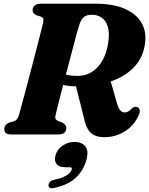

<svg xmlns="http://www.w3.org/2000/svg" viewBox="-20 -720 799 1028"><path d="M241 -293.5 290 -339Q312 -325.5 337.5 -319.5Q363 -313.5 394 -313.5Q439 -313.5 473.2 -335.5Q507.5 -357.5 529.5 -397.8Q551.5 -438 559.5 -492.5Q567.5 -544.5 557.2 -577.2Q547 -610 524.5 -625.5Q502 -641 472.5 -641Q441 -641 426.8 -626.8Q412.5 -612.5 404.5 -587Q400 -574 392.2 -545Q384.5 -516 374 -476.8Q363.5 -437.5 351.8 -393Q340 -348.5 328.2 -303.8Q316.5 -259 306.2 -219.2Q296 -179.5 288.5 -149.5Q281 -119.5 278 -105.5Q274 -87.5 278.2 -81.8Q282.5 -76 291 -72L312 -64.5Q322.5 -59 328.8 -52Q335 -45 335 -34Q335 -18.5 324.5 -9.2Q314 0 293 0H39Q18 0 10.5 -8.2Q3 -16.5 3 -29.5Q3 -42.5 11.2 -51.2Q19.5 -60 30.5 -64L54 -70.5Q65 -74 70.8 -81.8Q76.5 -89.5 81.5 -104Q84.5 -114.5 92.2 -143.2Q100 -172 110.8 -212Q121.5 -252 133.5 -297.8Q145.5 -343.5 157.5 -389.5Q169.5 -435.5 180 -476Q190.5 -516.5 197.8 -545.5Q205 -574.5 208 -586Q213 -607 212.8 -616.2Q212.5 -625.5 198 -631.5L176 -638Q165.5 -642.5 160 -649Q154.5 -655.5 154.5 -666Q154.5 -681 165.8 -690.5Q177 -700 196.5 -700H495Q588 -700 651.2 -671.5Q714.5 -643 741.5 -590.8Q768.5 -538.5 753 -467Q740 -403.5 694 -356.8Q648 -310 575 -284.5Q502 -259 408.5 -257.5Q350.5 -256.5 311.5 -266.8Q272.5 -277 241 -293.5ZM384.5 -267 568.5 -299 607 -164.5Q611 -149.5 617 -139Q623 -128.5 630.5 -123.2Q638 -118 647.5 -118Q658.5 -118 668.2 -124.2Q678 -130.5 688.5 -141.5Q693 -145.5 700.2 -147.5Q707.5 -149.5 714 -147Q724.5 -143.5 727.5 -132.8Q730.5 -122 724 -106.5Q700.5 -50 650 -17.8Q599.5 14.5 538.5 14.5Q510 14.5 489.5 6Q469 -2.5 455.5 -21.2Q442 -40 434 -70ZM332 175.5Q295.5 175.5 282.5 157.5Q269.5 139.5 277 112Q285.5 80 314.5 60Q343.5 40 378.5 40Q418.5 40 437 63.8Q455.5 87.5 443.5 133Q428 192.5 386.2 231.2Q344.5 270 269.5 286.5Q254 290 246.5 285.2Q239 280.5 239.5 271Q240.5 261.5 247.2 253.8Q254 246 268.5 243Q301 236.5 321.2 227.2Q341.5 218 351.8 207Q362 196 364.5 187Q367.5 175.5 352.5 175.5Z"/></svg>

Font: Fraunces ExtraBold
Style: Italic
Weight: 800
Italic angle: -16°
Version: Version 1.000;[b76b70a41]